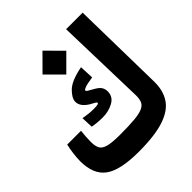

<svg xmlns="http://www.w3.org/2000/svg" viewBox="-192 -833 970 970"><g transform="rotate(-45 293.0 -348.0)"><path d="M246.6 4.4Q114.7 4.4 59.1 -36.4Q3.4 -77.1 3.4 -170.9Q3.4 -194.3 7.3 -224.9Q11.2 -255.4 16.6 -277.3H115.2Q113.3 -259.3 111.8 -239.5Q110.4 -219.7 110.4 -201.7Q110.4 -173.3 119.1 -156Q127.9 -138.7 156 -131.1Q184.1 -123.5 240.7 -123.5Q307.1 -123.5 346.9 -127.4Q386.7 -131.3 406.5 -141.1Q426.3 -150.9 432.6 -168.2Q439 -185.5 438 -212.4L424.8 -693.4H543L552.2 -193.8Q553.7 -128.9 525.1 -84.7Q496.6 -40.5 429.4 -18.1Q362.3 4.4 246.6 4.4ZM241.2 -247.1Q219.7 -247.1 200.4 -249Q181.2 -251 168 -253.9L165.5 -316.9Q185.1 -313.5 202.9 -311.5Q220.7 -309.6 238.3 -309.6Q258.8 -309.6 266.6 -311.5Q274.4 -313.5 274.4 -317.4Q274.4 -322.8 266.8 -326.4Q259.3 -330.1 240.7 -340.8Q198.2 -367.2 198.2 -400.9Q198.2 -426.8 229.7 -457.8Q261.2 -488.8 342.3 -504.4L345.7 -428.2Q305.7 -422.4 290 -416.7Q274.4 -411.1 274.4 -406.2Q274.4 -401.4 280.8 -397.2Q287.1 -393.1 305.7 -382.8Q334 -367.7 342.8 -353.8Q351.6 -339.8 351.6 -322.8Q351.6 -284.7 317.4 -265.9Q283.2 -247.1 241.2 -247.1ZM263.7 -530.8 178.7 -615.7 263.7 -701.2 348.6 -615.7Z"/></g></svg>

Font: Cascadia Code SemiBold
Style: Regular
Weight: 600
Monospace: yes
Designer: Aaron Bell
Foundry: Saja Typeworks
Version: Version 2404.023; ttfautohint (v1.8.4)